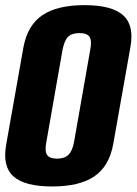

<svg xmlns="http://www.w3.org/2000/svg" viewBox="-32 -700 519 728"><path d="M165.5 7Q269 7 325.2 -31Q381.5 -69 397 -152L462.5 -521.5Q477.5 -604 434.8 -642.2Q392 -680.5 288.5 -680.5Q185 -680.5 128.8 -642.5Q72.5 -604.5 57 -521.5L-8.5 -152Q-23.5 -69 19.2 -31Q62 7 165.5 7ZM184.5 -98.5Q155.5 -98.5 146.2 -113Q137 -127.5 144 -163L205 -510.5Q212 -546.5 226.2 -560.5Q240.5 -574.5 269.5 -574.5Q298 -574.5 307.5 -560.2Q317 -546 310 -510.5L249 -163Q242.5 -127.5 227.5 -113Q212.5 -98.5 184.5 -98.5Z"/></svg>

Font: Anybody Condensed
Style: Bold Italic
Weight: 700
Width: 3
Italic angle: -10°
Version: Version 1.113;gftools[0.9.25]